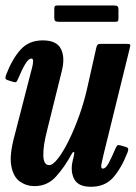

<svg xmlns="http://www.w3.org/2000/svg" viewBox="-23 -684 509 718"><path d="M-0.5 -403.5Q22.5 -463.5 53.8 -498.2Q85 -533 137 -533Q189 -533 205 -500.8Q221 -468.5 208 -418L153 -196Q138 -138 139 -102.2Q140 -66.5 161 -66.5Q174.5 -66.5 194 -91.5Q213.5 -116.5 234 -158Q254.5 -199.5 272.5 -249.5Q290.5 -299.5 302 -349.5L337 -505Q338.5 -512.5 341.5 -516.2Q344.5 -520 353.5 -520H448.5Q460 -520 462.8 -518.2Q465.5 -516.5 463 -507L364 -105Q360 -89 356.5 -71.2Q353 -53.5 361.5 -53.5Q372.5 -53.5 383.5 -74.2Q394.5 -95 409.5 -130Q413 -137.5 415.8 -140.2Q418.5 -143 428.5 -140L446 -135Q454.5 -132.5 456 -128.5Q457.5 -124.5 454.5 -115.5Q431 -55 400.2 -20.2Q369.5 14.5 317 14.5Q270.5 14.5 255.2 -13.2Q240 -41 248 -79L254 -105Q256 -115 252.8 -115.8Q249.5 -116.5 245.5 -109Q218.5 -59 186.2 -23.5Q154 12 106 12Q76 12 51.5 -5Q27 -22 19.2 -63.5Q11.5 -105 32 -179L92.5 -414Q94.5 -420.5 97.5 -432.8Q100.5 -445 100.8 -455Q101 -465 94.5 -465Q83.5 -465 71.2 -444.2Q59 -423.5 43.5 -387Q41 -380.5 38 -377.8Q35 -375 25.5 -378L6.5 -384Q-1.5 -386.5 -2.5 -390.5Q-3.5 -394.5 -0.5 -403.5ZM180 -618.5V-650Q180 -657 181.8 -660.2Q183.5 -663.5 190 -663.5H403Q412.5 -663.5 416.2 -660.8Q420 -658 420 -648V-617.5Q420 -609.5 418.5 -606Q417 -602.5 409 -602.5H197.5Q188 -602.5 184 -605.2Q180 -608 180 -618.5Z"/></svg>

Font: Besley* Condensed Semi
Style: Italic
Weight: 600
Width: 3
Italic angle: -13°
Designer: Owen Earl
Foundry: indestructible type*
Version: Version 3.000; ttfautohint (v1.8.3)